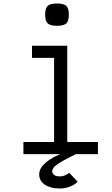

<svg xmlns="http://www.w3.org/2000/svg" viewBox="-20 -879 640 1095"><path d="M288.5 0V-596L335.5 -549H162.5V-618H363.5V0ZM113.5 0V-69H538.5V0ZM305 -732Q266.5 -732 252 -745.5Q237.5 -759 237.5 -795.5Q237.5 -832 252 -845.5Q266.5 -859 305 -859Q344 -859 358.2 -845.5Q372.5 -832 372.5 -795.5Q372.5 -759 358.2 -745.5Q344 -732 305 -732ZM321 196Q268.5 196 236 174.5Q203.5 153 203.5 114.5Q203.5 88.5 225 64.2Q246.5 40 281.8 20.2Q317 0.5 356 -11L413 0Q372 20 341.5 36.8Q311 53.5 294.2 68.2Q277.5 83 278 99Q278.5 111.5 289.2 119.2Q300 127 321.5 127Q336.5 127 350.8 121Q365 115 375 106.5L423 157.5Q406 175 378 185.5Q350 196 321 196Z"/></svg>

Font: Victor Mono Thin
Style: Regular
Weight: 100
Monospace: yes
Designer: Rune Bjørnerås
Version: Version 1.561;gftools[0.9.30]